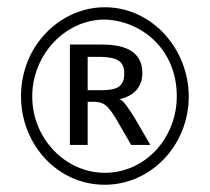

<svg xmlns="http://www.w3.org/2000/svg" viewBox="-20 -731 579 530"><path d="M269 -677C369 -674 468 -597 468 -465C468 -352 383 -254 269 -254C163 -254 69 -346 69 -465C69 -580 160 -677 269 -677ZM269 -711C149 -711 38 -608 38 -465C38 -333 138 -221 269 -221C396 -221 501 -329 501 -465C501 -593 402 -711 269 -711ZM261 -574C304 -572 323 -562 323 -528C323 -493 304 -482 261 -482H222V-574ZM262 -608H173V-331H222V-450H243C266 -448 276 -443 301 -402L342 -331H395L352 -405C331 -438 320 -455 309 -457C351 -466 373 -492 373 -529C373 -584 333 -608 262 -608Z"/></svg>

Font: Mint Spirit
Style: Regular
Weight: 400
Designer: HARENDAL Hirwen
Foundry: Arkandis Digital Foundry.
Version: Version 1.004;FFEdit